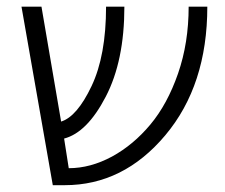

<svg xmlns="http://www.w3.org/2000/svg" viewBox="-20 -542 661 563"><path d="M587.9 -522.5Q587.9 -292 464.8 -145.5Q341.8 1 169.9 1H134.8L43 -522.5H101.6L159.2 -185.5Q206.1 -200.2 248.5 -289.6Q291 -378.9 291 -522.5H344.7Q344.7 -363.3 290 -258.3Q235.4 -153.3 168 -135.7L181.6 -48.8Q245.1 -48.8 308.6 -83Q371.1 -117.2 420.9 -176.8Q470.7 -236.3 502 -326.2Q533.2 -416 533.2 -522.5Z"/></svg>

Font: Gen Shin Gothic Light
Style: Regular
Weight: 200
Designer: [Source Han Sans]
Ryoko NISHIZUKA  (kana & ideographs); Paul D. Hunt (Latin, Greek & Cyrillic); Wenlong ZHANG  (bopomofo
Version: Version 1.002.20150607